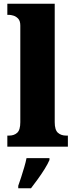

<svg xmlns="http://www.w3.org/2000/svg" viewBox="-20 -780 400 1021"><path d="M19 0V-59H29Q55 -59 71.5 -74Q88 -89 88 -130V-644Q88 -669 76.5 -681Q65 -693 51 -697Q37 -701 29 -701H19V-760H271V-130Q271 -89 288 -74Q305 -59 331 -59H341V0ZM77 208Q84 189 92.5 162.5Q101 136 109 109Q117 82 121 61H243V71Q234 92 217.5 118.5Q201 145 181.5 172Q162 199 145 221H77Z"/></svg>

Font: Noto Serif Hebrew SemiCondensed Black
Style: Regular
Weight: 900
Width: 4
Designer: Monotype Design Team
Foundry: Monotype Imaging Inc.
Version: Version 2.004; ttfautohint (v1.8.4.7-5d5b)